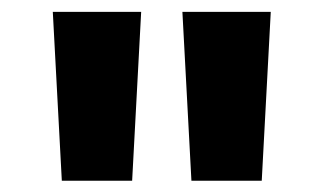

<svg xmlns="http://www.w3.org/2000/svg" viewBox="-20 -748 560 332"><path d="M86.9 -435.5 71.3 -727.5H224.1L208.5 -435.5ZM311 -435.5 295.4 -727.5H448.2L432.6 -435.5Z"/></svg>

Font: Inter 28pt ExtraBold
Style: Regular
Weight: 800
Designer: Rasmus Andersson
Foundry: rsms
Version: Version 4.001;git-66647c0bb